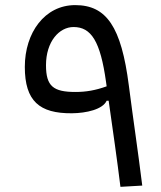

<svg xmlns="http://www.w3.org/2000/svg" viewBox="-20 -723 626 748"><path d="M449.2 4.9 534.2 0C516.1 -145.5 500.5 -246.1 481.9 -390.1C452.6 -618.7 395 -703.1 272.9 -703.1C154.3 -703.1 76.7 -595.7 76.7 -462.4C76.7 -329.1 133.8 -280.8 259.8 -281.7C316.9 -282.2 380.4 -296.9 395.5 -330.6H403.3C419.9 -213.4 436 -103 449.2 4.9ZM395.5 -386.7C352.1 -371.1 315.4 -364.7 273.9 -364.7C187.5 -364.7 159.2 -387.2 159.2 -468.8C159.2 -561.5 210.9 -617.7 266.6 -617.7C335.4 -617.7 371.1 -562 393.1 -403.8C394 -397.9 394.5 -392.1 395.5 -386.7Z"/></svg>

Font: Cascadia Mono PL SemiLight
Style: Regular
Weight: 350
Monospace: yes
Designer: Aaron Bell
Foundry: Saja Typeworks
Version: Version 2404.023